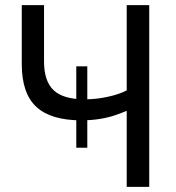

<svg xmlns="http://www.w3.org/2000/svg" viewBox="-20 -730 688 750"><path d="M475 0V-297Q456 -289 430 -280Q404 -271 370.5 -265.5Q337 -260 297 -260Q179 -260 122 -312.5Q65 -365 65 -480V-710H152V-490Q152 -413 189.5 -377.5Q227 -342 312 -342Q356 -342 401.5 -352Q447 -362 475 -377V-710H563V0ZM321 -153H278V-471H321Z"/></svg>

Font: YasnoRaleway Medium
Style: Regular
Weight: 500
Designer: Matt McInerney, Pablo Impallari, Rodrigo Fuenzalida
Foundry: Matt McInerney, Pablo Impallari, Rodrigo Fuenzalida
Version: Version 4.026